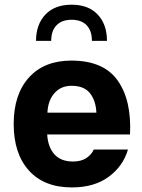

<svg xmlns="http://www.w3.org/2000/svg" viewBox="-20 -797 610 822"><path d="M286.6 -776.9Q358.9 -776.9 398.4 -734.6Q438 -692.4 438 -622.1H373.5Q373.5 -665.5 350.8 -689Q328.1 -712.4 286.6 -712.4Q245.1 -712.4 222.2 -689Q199.2 -665.5 199.2 -622.1H134.3Q134.3 -692.4 174.3 -734.6Q214.4 -776.9 286.6 -776.9ZM182.1 -221.2Q185.1 -168 212.6 -136.7Q240.2 -105.5 293 -105.5Q326.2 -105.5 348.6 -119.6Q371.1 -133.8 381.3 -156.7H527.8Q507.3 -85.9 445.6 -40.3Q383.8 5.4 287.6 5.4Q168.9 5.4 103.8 -66.9Q38.6 -139.2 38.6 -266.1Q38.6 -393.1 104 -465.3Q169.4 -537.6 285.2 -537.6Q423.3 -537.6 483.6 -452.6Q543.9 -367.7 536.6 -221.2ZM183.1 -314.5H392.6Q390.6 -365.2 365.5 -397.5Q340.3 -429.7 286.6 -429.7Q240.2 -429.7 212.6 -397.7Q185.1 -365.7 183.1 -314.5Z"/></svg>

Font: Estedad-FD Bold
Style: Regular
Weight: 700
Designer: Amin Abedi
Version: Version 7.3